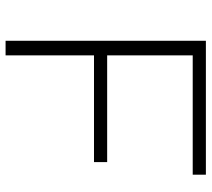

<svg xmlns="http://www.w3.org/2000/svg" viewBox="-54 -686 740 671"><g transform="rotate(90 315.5 -350.0)"><path d="M122 0V-700H590V-654H173V-355H546V-309H173V0Z"/></g></svg>

Font: Goldbeck Next Light
Style: Regular
Weight: 300
Designer: Julieta Ulanovsky
Foundry: Julieta Ulanovsky
Version: Version 7.200